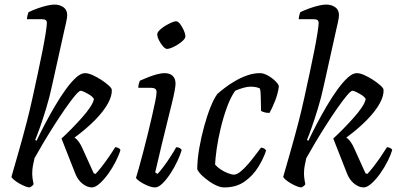

<svg xmlns="http://www.w3.org/2000/svg" viewBox="-20 -820 1757 840"><path d="M110 0Q102 0 89.5 -5Q77 -10 64 -17.5Q51 -25 41.5 -33Q32 -41 30 -46Q34 -61 42 -88Q50 -115 59.5 -149Q69 -183 79 -218.5Q89 -254 97 -286Q110 -336 122 -391Q134 -446 145.5 -499Q157 -552 166 -598Q175 -644 180 -676Q185 -708 185 -719Q185 -729 179.5 -732.5Q174 -736 163 -736H98Q98 -743 100.5 -753Q103 -763 105 -767Q124 -776 145 -783.5Q166 -791 185.5 -795.5Q205 -800 218 -800Q241 -800 257.5 -788.5Q274 -777 274 -754Q274 -750 273 -741.5Q272 -733 269 -720.5Q266 -708 262 -690L208 -447Q197 -395 182 -346Q167 -297 154 -260.5Q141 -224 134 -208L140 -204Q156 -238 177 -278Q198 -318 221 -357Q244 -396 267.5 -428.5Q291 -461 312.5 -480.5Q334 -500 352 -500Q366 -500 385 -491.5Q404 -483 422.5 -471Q441 -459 454.5 -447Q468 -435 469 -428Q471 -402 452.5 -368Q434 -334 397 -296Q360 -258 306 -218Q316 -212 325.5 -198.5Q335 -185 342 -168L390 -62L398 -59Q408 -69 424 -89.5Q440 -110 456.5 -134Q473 -158 484 -176Q491 -176 498 -172.5Q505 -169 507 -164Q501 -143 487 -115Q473 -87 454.5 -61Q436 -35 416.5 -17.5Q397 0 382 0Q361 0 340 -17Q319 -34 308 -64L249 -214Q269 -232 292 -255.5Q315 -279 337 -303.5Q359 -328 373.5 -349.5Q388 -371 391 -387Q385 -397 373 -404.5Q361 -412 349.5 -417.5Q338 -423 333 -423Q326 -423 308 -401.5Q290 -380 266 -345.5Q242 -311 216.5 -271Q191 -231 168.5 -193Q146 -155 131 -128Q127 -111 124 -95Q121 -79 121 -61Q121 -51 122.5 -39Q124 -27 127 -14Q126 -12 122 -8Q118 -4 110 0Z M658 0Q645 0 626.5 -7.5Q608 -15 593 -25Q578 -35 575 -42Q579 -54 587 -83Q595 -112 605.5 -151Q616 -190 626 -231.5Q636 -273 645 -311.5Q654 -350 659.5 -378Q665 -406 665 -417Q665 -428 658 -432Q651 -436 639 -436H585Q585 -445 587.5 -454Q590 -463 592 -467Q608 -474 628 -482Q648 -490 667 -495Q686 -500 700 -500Q723 -500 735.5 -488Q748 -476 748 -454Q748 -445 744 -422.5Q740 -400 731.5 -366Q723 -332 712 -287Q701 -242 687.5 -187Q674 -132 659 -66L669 -59Q679 -69 694.5 -89.5Q710 -110 725.5 -134Q741 -158 751 -176Q760 -176 766.5 -172Q773 -168 775 -164Q769 -143 756 -115Q743 -87 725.5 -60.5Q708 -34 690.5 -17Q673 0 658 0ZM711 -606Q703 -606 693 -617.5Q683 -629 675.5 -644Q668 -659 668 -670Q668 -678 678 -688Q688 -698 702 -706.5Q716 -715 729.5 -721Q743 -727 750 -727Q759 -727 768 -715Q777 -703 784 -687.5Q791 -672 791 -661Q791 -653 781.5 -643.5Q772 -634 758.5 -625.5Q745 -617 732 -611.5Q719 -606 711 -606Z M961 0Q947 0 930 -7Q913 -14 896 -26Q879 -38 864.5 -51.5Q850 -65 843 -79Q843 -121 851.5 -170Q860 -219 873 -266.5Q886 -314 901 -351.5Q916 -389 931 -409Q942 -419 962 -434.5Q982 -450 1007.5 -465Q1033 -480 1061 -490Q1089 -500 1118 -500Q1133 -500 1152 -489.5Q1171 -479 1185 -465Q1199 -451 1200 -442Q1196 -410 1183 -377.5Q1170 -345 1159 -326Q1147 -326 1137.5 -328.5Q1128 -331 1122 -335Q1122 -346 1121.5 -365.5Q1121 -385 1120.5 -404.5Q1120 -424 1117 -433Q1106 -438 1095.5 -439.5Q1085 -441 1078 -441Q1062 -441 1043.5 -435.5Q1025 -430 1009 -423Q989 -395 973 -351Q957 -307 945.5 -259Q934 -211 928 -168.5Q922 -126 921 -100Q930 -89 945 -79Q960 -69 976.5 -62.5Q993 -56 1004 -56Q1016 -56 1032 -69Q1048 -82 1064.5 -101Q1081 -120 1096 -140Q1111 -160 1122 -174Q1130 -174 1136 -170Q1142 -166 1144 -161Q1133 -127 1110 -89.5Q1087 -52 1050.5 -26Q1014 0 961 0Z M1299 0Q1291 0 1278.5 -5Q1266 -10 1253 -17.5Q1240 -25 1230.5 -33Q1221 -41 1219 -46Q1223 -61 1231 -88Q1239 -115 1248.5 -149Q1258 -183 1268 -218.5Q1278 -254 1286 -286Q1299 -336 1311 -391Q1323 -446 1334.5 -499Q1346 -552 1355 -598Q1364 -644 1369 -676Q1374 -708 1374 -719Q1374 -729 1368.5 -732.5Q1363 -736 1352 -736H1287Q1287 -743 1289.5 -753Q1292 -763 1294 -767Q1313 -776 1334 -783.5Q1355 -791 1374.5 -795.5Q1394 -800 1407 -800Q1430 -800 1446.5 -788.5Q1463 -777 1463 -754Q1463 -750 1462 -741.5Q1461 -733 1458 -720.5Q1455 -708 1451 -690L1397 -447Q1386 -395 1371 -346Q1356 -297 1343 -260.5Q1330 -224 1323 -208L1329 -204Q1345 -238 1366 -278Q1387 -318 1410 -357Q1433 -396 1456.5 -428.5Q1480 -461 1501.5 -480.5Q1523 -500 1541 -500Q1555 -500 1574 -491.5Q1593 -483 1611.5 -471Q1630 -459 1643.5 -447Q1657 -435 1658 -428Q1660 -402 1641.5 -368Q1623 -334 1586 -296Q1549 -258 1495 -218Q1505 -212 1514.5 -198.5Q1524 -185 1531 -168L1579 -62L1587 -59Q1597 -69 1613 -89.5Q1629 -110 1645.5 -134Q1662 -158 1673 -176Q1680 -176 1687 -172.5Q1694 -169 1696 -164Q1690 -143 1676 -115Q1662 -87 1643.5 -61Q1625 -35 1605.5 -17.5Q1586 0 1571 0Q1550 0 1529 -17Q1508 -34 1497 -64L1438 -214Q1458 -232 1481 -255.5Q1504 -279 1526 -303.5Q1548 -328 1562.5 -349.5Q1577 -371 1580 -387Q1574 -397 1562 -404.5Q1550 -412 1538.5 -417.5Q1527 -423 1522 -423Q1515 -423 1497 -401.5Q1479 -380 1455 -345.5Q1431 -311 1405.5 -271Q1380 -231 1357.5 -193Q1335 -155 1320 -128Q1316 -111 1313 -95Q1310 -79 1310 -61Q1310 -51 1311.5 -39Q1313 -27 1316 -14Q1315 -12 1311 -8Q1307 -4 1299 0Z"/></svg>

Font: Texturina 12pt Light
Style: Italic
Weight: 300
Italic angle: -11°
Designer: Guillermo Torres Carreño
Foundry: Omnibus-Type
Version: Version 1.002